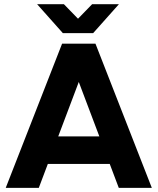

<svg xmlns="http://www.w3.org/2000/svg" viewBox="-20 -912 765 932"><path d="M292.2 -700H443.4L717 0H556.6ZM281.4 -700H432.6L168.3 0H7.8ZM136.6 -250H588.9V-116.2H136.6ZM294.4 -755.1 427.3 -891.7H557.3L432.2 -751.2H294.4ZM160.1 -891.7H290.1L422.9 -755.1V-751.2H285.1Z"/></svg>

Font: Oak Sans Light
Style: Regular
Weight: 400
Designer: Erik Kennedy, Walven
Foundry: Erik Kennedy, Walven
Version: Version 1.100;Glyphs 3.1.2 (3151)